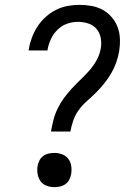

<svg xmlns="http://www.w3.org/2000/svg" viewBox="-20 -763 540 791"><path d="M190 -221Q194 -244 200 -268Q206 -292 217 -315Q228 -338 243.5 -359Q259 -380 276.5 -399Q294 -418 313 -436Q332 -454 349 -473.5Q366 -493 378.5 -516Q391 -539 395 -563Q399 -585 395 -606.5Q391 -628 378 -643.5Q365 -659 344.5 -666Q324 -673 301 -673Q279 -673 257 -665.5Q235 -658 217.5 -641Q200 -624 190 -602.5Q180 -581 176 -559V-555H98L99 -562Q103 -586 112 -609.5Q121 -633 135 -654.5Q149 -676 168.5 -693.5Q188 -711 211 -722.5Q234 -734 259 -738.5Q284 -743 308 -743Q333 -743 357.5 -738.5Q382 -734 403 -722.5Q424 -711 440 -692.5Q456 -674 464.5 -651.5Q473 -629 474 -603.5Q475 -578 471 -552Q467 -529 459 -506Q451 -483 438.5 -461.5Q426 -440 410 -420Q394 -400 376 -382Q358 -364 339 -347.5Q320 -331 305 -310.5Q290 -290 282 -267Q274 -244 270 -221ZM204 8Q187 8 171.5 2Q156 -4 147 -16.5Q138 -29 135 -46Q132 -63 135 -80Q137 -91 142.5 -102Q148 -113 158.5 -120.5Q169 -128 181 -130.5Q193 -133 204 -133Q221 -133 236.5 -127Q252 -121 261.5 -108.5Q271 -96 273.5 -79Q276 -62 273 -45Q271 -34 265.5 -23Q260 -12 249.5 -4.5Q239 3 227 5.5Q215 8 204 8Z"/></svg>

Font: Iosevka Term Curly
Style: Italic
Weight: 400
Italic angle: -9°
Designer: Belleve Invis
Foundry: Belleve Invis
Version: Version 32.3.0